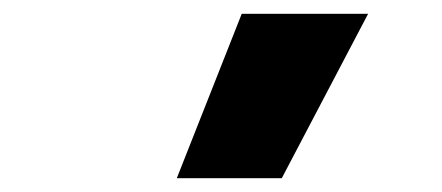

<svg xmlns="http://www.w3.org/2000/svg" viewBox="-20 -758 640 278"><path d="M236 -500 330 -738H513L388 -500Z"/></svg>

Font: Geist Mono ExtraBold
Style: Italic
Weight: 800
Italic angle: -12°
Monospace: yes
Designer: Basement.studio, Andrés Briganti, Mateo Zaragoza
Foundry: Basement.studio, Vercel, Andrés Briganti, Guido Ferreyra, Mateo Zaragoza
Version: Version 1.500; ttfautohint (v1.8.4.7-5d5b)